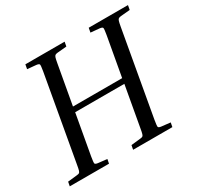

<svg xmlns="http://www.w3.org/2000/svg" viewBox="-147 -850 1048 1021"><g transform="rotate(-30 377.0 -340.0)"><path d="M250 -26 245 0H4L9 -26L65 -32Q76 -33 80.5 -35.5Q85 -38 88 -47.5Q91 -57 95 -81L187 -599Q193 -634 191 -640Q189 -646 173 -648L119 -653L124 -680H365L360 -653L304 -648Q294 -647 289 -644Q284 -641 281 -631.5Q278 -622 274 -599L231 -359H533L576 -599Q582 -634 580 -640Q578 -646 562 -648L508 -653L513 -680H754L749 -653L693 -648Q683 -647 678 -644Q673 -641 670 -631.5Q667 -622 663 -599L571 -81Q565 -46 567 -40Q569 -34 585 -32L639 -26L634 0H393L398 -26L454 -32Q465 -33 469.5 -35.5Q474 -38 477 -47.5Q480 -57 484 -81L528 -327H226L182 -81Q176 -46 178 -40Q180 -34 196 -32Z"/></g></svg>

Font: Inria Serif
Style: Italic
Weight: 400
Italic angle: -10°
Designer: Black Foundry Team
Foundry: Black Foundry
Version: Version 1.000; ttfautohint (v1.8.3)